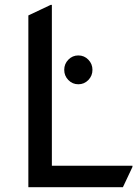

<svg xmlns="http://www.w3.org/2000/svg" viewBox="-20 -777 572 797"><path d="M263.7 -444.8Q246.6 -462.4 246.6 -487.1Q246.6 -511.7 263.7 -529.3Q280.8 -546.9 305.2 -546.9Q329.6 -546.9 346.7 -529.3Q363.8 -511.7 363.8 -487.1Q363.8 -462.4 346.7 -444.8Q329.6 -427.2 305.2 -427.2Q280.8 -427.2 263.7 -444.8ZM97.7 0V-712.9L190.4 -756.8H195.3V-88.9H529.8V-84L490.2 0Z"/></svg>

Font: Nova Square
Style: Book
Weight: 400
Version: Version 2.000